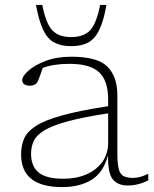

<svg xmlns="http://www.w3.org/2000/svg" viewBox="-20 -752 626 782"><path d="M500 3.5Q460 3.5 439.5 -21.5Q419 -46.5 420 -120Q402 -50.5 353.8 -20.2Q305.5 10 233 10Q66 10 66 -123Q66 -158.5 78 -187Q90 -215.5 125.8 -238.8Q161.5 -262 232.2 -281.8Q303 -301.5 420.5 -319.5V-347Q420.5 -422.5 384.2 -457.2Q348 -492 262 -492Q199.5 -492 154 -475.5Q149 -460 143.8 -445.8Q138.5 -431.5 134.5 -422Q129.5 -411 120.8 -407Q112 -403 103.5 -403Q86 -403 78.2 -409.2Q70.5 -415.5 70.5 -425Q70.5 -441.5 95.5 -464Q120.5 -486.5 165.8 -503.8Q211 -521 270.5 -521Q377 -521 417.5 -480.5Q458 -440 458 -364V-127Q458 -85.5 463.5 -64Q469 -42.5 483 -35Q497 -27.5 521.5 -27.5Q537 -27.5 550.5 -31.2Q564 -35 584 -44.5V-17.5Q543.5 3.5 500 3.5ZM106.5 -126Q106.5 -74.5 137.5 -49.2Q168.5 -24 239 -24Q291.5 -24 332.5 -42Q373.5 -60 397 -93Q420.5 -126 420.5 -170.5V-290.5Q319.5 -275 257.2 -258.2Q195 -241.5 162.2 -222Q129.5 -202.5 118 -178.8Q106.5 -155 106.5 -126ZM270 -601Q320.5 -601 346.5 -628Q372.5 -655 388 -732H413.5Q402 -666.5 384.2 -630Q366.5 -593.5 339 -578.8Q311.5 -564 270 -564Q228.5 -564 201 -578.8Q173.5 -593.5 156 -630Q138.5 -666.5 126.5 -732H152Q167.5 -655 193.5 -628Q219.5 -601 270 -601Z"/></svg>

Font: Newsreader 6pt ExtraLight
Style: Regular
Weight: 275
Designer: Hugues Gentile
Foundry: Production Type
Version: Version 1.003; ttfautohint (v1.8.3)